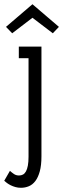

<svg xmlns="http://www.w3.org/2000/svg" viewBox="-83 -685 298 907"><path d="M-36.1 122.1Q-26.9 130.4 -16.8 137.2Q-6.8 144 6.8 144Q17.1 144 25.4 139.6Q33.7 135.3 39.6 124.8Q45.4 114.3 48.6 97.2Q51.8 80.1 51.8 55.2V-410.2H5.9V-464.8H112.8V53.2Q112.8 95.7 105 124.3Q97.2 152.8 84 170.2Q70.8 187.5 53.2 194.8Q35.6 202.1 16.1 202.1Q2 202.1 -10 198.7Q-22 195.3 -32 190.4Q-42 185.5 -49.8 179.7Q-57.6 173.8 -63 168.9L-36.1 122.1ZM166.5 -527.8 70.3 -601.1 -25.4 -527.8 -54.7 -558.1 70.3 -665 195.3 -558.1Z"/></svg>

Font: Stint Ultra Condensed
Style: Regular
Weight: 400
Width: 1
Designer: Astigmatic (AOETI)
Foundry: Astigmatic (AOETI)
Version: Version 1.000